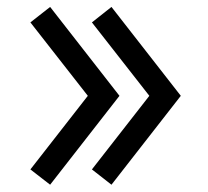

<svg xmlns="http://www.w3.org/2000/svg" viewBox="-20 -548 586 540"><path d="M121 -28.5 65.5 -71.5 227 -278.5 65.5 -485 121 -528.5 316 -278.5ZM293.5 -28.5 238.5 -71.5 400 -278.5 238.5 -485 293.5 -528.5 488.5 -278.5Z"/></svg>

Font: Spartan Thin Medium
Style: Regular
Weight: 500
Version: Version 1.004